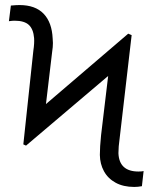

<svg xmlns="http://www.w3.org/2000/svg" viewBox="-20 -737 607 767"><path d="M73.2 -160.2 113.3 -535.2Q117.7 -564 116.2 -585Q113.3 -620.6 95.2 -637.5Q77.1 -654.3 38.1 -654.3Q29.3 -654.3 15.6 -652.3L23.4 -714.8Q44.9 -716.8 57.6 -716.8Q121.1 -716.8 154.3 -682.1Q187.5 -647.5 190.4 -583L191.4 -565.4Q191.4 -548.8 188.5 -531.2L163.6 -321.3L492.2 -602.5L505.9 -596.7L458 -184.6Q453.1 -150.4 453.1 -125Q456.1 -51.8 533.2 -51.8Q547.9 -51.8 553.7 -53.7L546.9 6.8Q530.8 9.8 516.6 9.8Q472.7 9.8 441.9 -7.1Q411.1 -23.9 395.3 -53Q379.4 -82 378.9 -118.2Q378.9 -149.9 383.8 -197.3L412.1 -433.6L84 -155.3Z"/></svg>

Font: Pretendard JP Light
Style: Regular
Weight: 300
Designer: Base glyphs from Inter by Rasmus Andersson; Hangeul glyphs from Noto Sans CJK(Source Han Sans) by Jang Soo-young and Kan
Foundry: Kil Hyung-jin
Version: Version 1.309